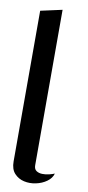

<svg xmlns="http://www.w3.org/2000/svg" viewBox="-91 -836 403 876"><g transform="rotate(10 110.0 -398.0)"><path d="M220 -58Q214 -36 192.5 -20.5Q171 -5 142.5 1Q114 7 87.5 1Q61 -5 43 -24.5Q25 -44 25 -80V-778L125 -800V-80Q125 -62 136 -54.5Q147 -47 163 -46.5Q179 -46 195 -50Q211 -54 220 -58Z"/></g></svg>

Font: Reem Kufi Fun
Style: Regular
Weight: 400
Designer: Khaled Hosny
Version: Version 1.005